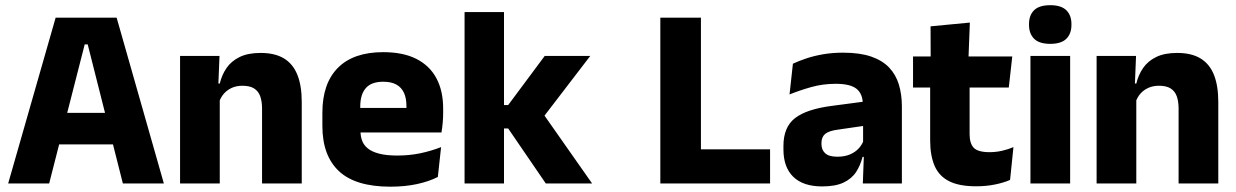

<svg xmlns="http://www.w3.org/2000/svg" viewBox="-20 -707 4762 740"><path d="M11.5 0 194.5 -639H429.5L611.5 0H453.5L318 -536H306.5L169.5 0ZM167 -150.5V-272H455V-150.5Z M990 0V-289Q990 -316 983 -335.8Q976 -355.5 959.5 -366Q943 -376.5 914.5 -376.5Q891 -376.5 873 -368.2Q855 -360 842.8 -345.8Q830.5 -331.5 824.5 -313.5L801 -385H827Q835 -418.5 853.2 -445Q871.5 -471.5 903.5 -487.2Q935.5 -503 984.5 -503Q1039.5 -503 1074.5 -481.8Q1109.5 -460.5 1126.2 -418.5Q1143 -376.5 1143 -313.5V0ZM674 0V-491.5H826L821 -368.5L827 -354V0Z M1484.5 12.5Q1350.5 12.5 1286.5 -47.2Q1222.5 -107 1222.5 -221.5V-272.5Q1222.5 -385.5 1282.5 -445.8Q1342.5 -506 1457 -506Q1534 -506 1585.2 -479.8Q1636.5 -453.5 1662.2 -405Q1688 -356.5 1688 -288.5V-272Q1688 -253 1686.2 -233.2Q1684.5 -213.5 1681.5 -196.5H1543.5Q1545.5 -225.5 1546 -251.2Q1546.5 -277 1546.5 -298Q1546.5 -328.5 1537 -349.2Q1527.5 -370 1507.8 -381Q1488 -392 1457 -392Q1411 -392 1389.8 -367.2Q1368.5 -342.5 1368.5 -297V-252L1369.5 -235.5V-200.5Q1369.5 -181.5 1375.8 -164.5Q1382 -147.5 1397.8 -134.8Q1413.5 -122 1441.2 -114.8Q1469 -107.5 1512 -107.5Q1557.5 -107.5 1599.5 -116.2Q1641.5 -125 1680 -140L1667.5 -25Q1633.5 -7.5 1587 2.5Q1540.5 12.5 1484.5 12.5ZM1303.5 -196.5V-291H1650.5V-196.5Z M2083.5 0 1938.5 -212H1898.5V-302H1938.5L2079.5 -491.5H2255L2068 -247.5V-276.5L2262 0ZM1770.5 0V-660.5H1922.5V0Z M2681.5 0H2525V-639H2681.5ZM2614 -131.5H2948V0H2614Z M3305.5 0 3310 -123 3306.5 -130.5V-284L3305.5 -304Q3305.5 -345 3281.5 -364.5Q3257.5 -384 3201 -384Q3151.5 -384 3107 -371.5Q3062.5 -359 3023 -343L3036 -461.5Q3059.5 -472.5 3088.8 -482.2Q3118 -492 3153.5 -498Q3189 -504 3229.5 -504Q3294 -504 3337.5 -489Q3381 -474 3407 -446.5Q3433 -419 3444.5 -380.8Q3456 -342.5 3456 -296.5V0ZM3149 11.5Q3075.5 11.5 3037.5 -25.5Q2999.5 -62.5 2999.5 -131V-144.5Q2999.5 -217 3044.2 -251.8Q3089 -286.5 3186.5 -299L3318.5 -316.5L3327.5 -224.5L3210.5 -207.5Q3175 -203 3160.5 -191Q3146 -179 3146 -155.5V-152Q3146 -129.5 3160.5 -116.2Q3175 -103 3207 -103Q3235 -103 3255.2 -111.5Q3275.5 -120 3288.5 -133.8Q3301.5 -147.5 3308 -164.5L3329.5 -102.5H3304.5Q3296.5 -70.5 3279.8 -44.5Q3263 -18.5 3231.5 -3.5Q3200 11.5 3149 11.5Z M3742 11Q3676.5 11 3637.8 -8.8Q3599 -28.5 3582 -68Q3565 -107.5 3565 -165.5V-440H3717V-190Q3717 -154 3733.2 -137.2Q3749.5 -120.5 3794 -120.5Q3818.5 -120.5 3842.5 -126Q3866.5 -131.5 3886 -140L3873 -13.5Q3847.5 -2.5 3814.2 4.2Q3781 11 3742 11ZM3499 -369.5V-489.5H3881.5L3868 -369.5ZM3567 -478.5 3566.5 -605.5 3718 -620 3712.5 -478.5Z M3951.5 0V-491.5H4104.5V0ZM4028 -538Q3985 -538 3965.5 -557.8Q3946 -577.5 3946 -611V-614.5Q3946 -648 3965.5 -667.5Q3985 -687 4028 -687Q4070 -687 4089.8 -667.5Q4109.5 -648 4109.5 -614.5V-611Q4109.5 -577 4089.8 -557.5Q4070 -538 4028 -538Z M4522.5 0V-289Q4522.5 -316 4515.5 -335.8Q4508.5 -355.5 4492 -366Q4475.5 -376.5 4447 -376.5Q4423.5 -376.5 4405.5 -368.2Q4387.5 -360 4375.2 -345.8Q4363 -331.5 4357 -313.5L4333.5 -385H4359.5Q4367.5 -418.5 4385.8 -445Q4404 -471.5 4436 -487.2Q4468 -503 4517 -503Q4572 -503 4607 -481.8Q4642 -460.5 4658.8 -418.5Q4675.5 -376.5 4675.5 -313.5V0ZM4206.5 0V-491.5H4358.5L4353.5 -368.5L4359.5 -354V0Z"/></svg>

Font: Anek Latin
Style: Bold
Weight: 700
Designer: Yesha Goshar
Foundry: Ek Type
Version: Version 1.003